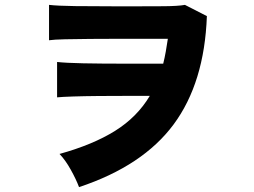

<svg xmlns="http://www.w3.org/2000/svg" viewBox="-20 -750 1040 787"><path d="M304 17Q292 -15 270 -54.5Q248 -94 224 -119Q361 -157 451.5 -213.5Q542 -270 594 -357H502Q442 -357 383.5 -356.5Q325 -356 279.5 -354.5Q234 -353 214 -351V-496Q249 -492 321 -490.5Q393 -489 502 -489H649Q655 -513 659.5 -538.5Q664 -564 668 -591H469Q409 -591 350.5 -590.5Q292 -590 246.5 -589Q201 -588 181 -585V-730Q216 -726 288 -725Q360 -724 469 -724Q480 -724 491 -724Q502 -724 512 -724Q593 -724 652 -724.5Q711 -725 738 -730L828 -684Q818 -411 692 -240.5Q566 -70 304 17Z"/></svg>

Font: Zen Kaku Gothic New Black
Style: Regular
Weight: 900
Designer: Yoshimichi Ohira
Foundry: Positype
Version: Version 1.001